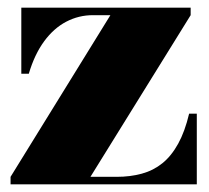

<svg xmlns="http://www.w3.org/2000/svg" viewBox="-20 -480 544 500"><path d="M7.5 0V-19.5L267.5 -440.5H222Q185 -440.5 152.5 -423.5Q120 -406.5 95 -372.5Q70 -338.5 55 -288H35.5V-460H476.5V-440.5L215.5 -19.5H283.5Q319.5 -19.5 349.5 -27.8Q379.5 -36 403 -55Q426.5 -74 444 -105.8Q461.5 -137.5 472.5 -184H492.5V0Z"/></svg>

Font: Bodoni Moda 11pt Black
Style: Regular
Weight: 900
Designer: Owen Earl
Foundry: indestructible type
Version: Version 2.004